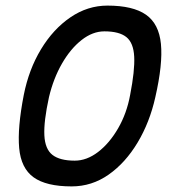

<svg xmlns="http://www.w3.org/2000/svg" viewBox="-20 -652 640 686"><path d="M236 14Q145 14 100 -18.5Q55 -51 48.5 -123Q42 -195 65 -313Q83 -404 126.5 -476Q170 -548 231.5 -590Q293 -632 364 -632Q455 -632 501.5 -599.5Q548 -567 555 -495Q562 -423 535 -305Q515 -215 471.5 -142.5Q428 -70 368 -28Q308 14 236 14ZM247 -78Q290 -78 330.5 -109Q371 -140 402 -193.5Q433 -247 445 -313Q462 -400 459.5 -449.5Q457 -499 431.5 -519.5Q406 -540 353 -540Q311 -540 271.5 -509Q232 -478 201.5 -425Q171 -372 155 -305Q136 -218 138.5 -168.5Q141 -119 167.5 -98.5Q194 -78 247 -78Z"/></svg>

Font: Victor Mono Thin
Style: Italic
Weight: 100
Italic angle: -12°
Monospace: yes
Designer: Rune Bjørnerås
Version: Version 1.561;gftools[0.9.30]